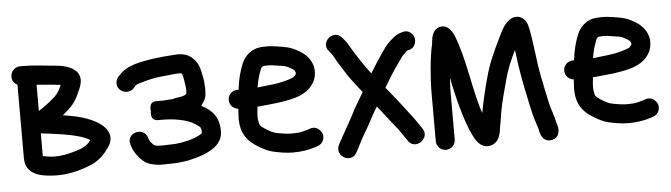

<svg xmlns="http://www.w3.org/2000/svg" viewBox="-42 -687 3137 898"><g transform="rotate(-5 1527.0 -237.5)"><path d="M25 -460C25 -442.2 33.6 -429.1 50 -419.8V-75C50 3.2 125.1 14.1 172.8 17.4C243 22.3 301.7 6.1 349.9 -12.6C396.2 -29.7 424.9 -59.8 447.6 -93.9C477.2 -136.1 457.5 -178 417.9 -204.8C368.7 -237.6 310.5 -250.1 248.9 -259.4C287.4 -290.6 310.7 -313.2 329.9 -360.9C344.1 -389.4 369 -445.4 304.7 -476.6C270.9 -492.1 241.2 -492.6 208.5 -495.9C167.4 -500 126.4 -505 80 -505H69C47.1 -505 25 -486.1 25 -460ZM139 -184.1C208 -175.5 272.7 -168.2 329.6 -150.1C337.3 -147.8 353.3 -141.1 366.7 -132.6C356 -116.6 341.6 -104.9 318.2 -95.4C273.6 -79.7 210.2 -62.2 155.2 -74.5C147.7 -76 143.3 -76.5 139 -77.6ZM139 -289.5 139 -412.4C156.9 -410.8 178.5 -408.2 201.2 -407.1L241 -403.1C244.8 -402.8 246.2 -402.7 251.1 -401.6C234.2 -362 225.1 -353.5 186.5 -322.6C166.8 -307.3 151.4 -296.6 144.7 -292.8C143.1 -291.9 140.8 -290.6 139 -289.5Z M890 -121C890 -120.5 891.9 -119 871.5 -108.2C841.9 -93.6 805.9 -84.5 762.7 -80C749.1 -79.8 704.3 -78 695 -78C672.8 -78 663.1 -81.6 659.1 -85.3L644.7 -101.5C643.4 -103.6 641.9 -106.5 640.7 -109.9L637.1 -120.7C620.7 -174.7 532.9 -152.2 552.3 -94.1L556.3 -82.1C560.6 -69.2 565.7 -59.3 575.1 -46.9C589.3 -27.4 610.1 -1.2 647.3 5.6L667.1 9.5C675.8 11.2 686.3 11 695 11C723.8 11 767.8 10 794.1 5.7L818.1 1.7C818.7 1.6 819.8 1.3 820.6 1.1C851.7 -7.4 879.9 -11.9 912.7 -29.9C940.7 -44 979 -69.8 979 -121C979 -191.5 943.3 -223.4 897.3 -247.3C907.7 -259.3 922 -280.4 922 -302C922 -310.6 924.6 -323.9 922 -342.1C921.8 -363 918.3 -379.9 913.4 -401.4C906.6 -432.8 899.7 -452.8 875.4 -473.9C853.4 -493 827.5 -498 797.3 -495.9C761 -493.5 727.5 -490.9 689.1 -485.7C637.5 -476.3 573.4 -469.1 534 -427.3L524.3 -417.7C516.5 -409.9 512 -397.3 512 -386C512 -344.2 565.2 -329.2 589.6 -356.3L598.7 -366.4C603.9 -372.3 609.7 -374.8 629 -380C660.8 -389.9 700.4 -398.9 737.5 -401C758.4 -402.3 782.1 -407 801 -407C806.5 -407 811.2 -407.6 815.9 -407.4C817.4 -406.4 819.8 -404.5 821.7 -402.6C826.5 -389.6 831.6 -356.8 834 -335.6V-321C834 -317 833.9 -314.6 833.4 -310.4C830.5 -305.4 821.9 -298.6 794.5 -295.9C778 -294.2 770.4 -290 766 -290C760.4 -290 730.7 -287 724 -287H690C650.9 -287 661 -243 661 -243C661 -243 650.4 -198 690 -198H710C762.7 -198 809.8 -189.2 845.6 -173.8C850.6 -171.9 878.5 -154.2 883.9 -148.5C887.7 -141.9 889 -138.9 889 -134C889 -130 890 -122.6 890 -121Z M1167.6 -309.4C1172.2 -341 1180.3 -367.8 1190.3 -393C1196.2 -408.6 1205.9 -408 1227 -408C1234.2 -408 1242.6 -408.1 1261.8 -404.3C1295.1 -399.4 1305.2 -399.1 1320.1 -391C1343.9 -378.2 1350.6 -375.4 1351.9 -357.5C1343.1 -346.1 1343.2 -344 1333.7 -340.2C1311.2 -331.2 1274.7 -321.4 1241.4 -317.9C1218.4 -315.6 1192.2 -311.5 1167.6 -309.4ZM1069.3 -218.2C1068.9 -213.2 1068.4 -207.3 1068.1 -199.8C1061 -122.7 1082 -74.6 1139.7 -38.8C1166.8 -21.5 1190.3 -9.7 1212.5 -4.6C1240.1 1.4 1271.5 8 1306 8C1347.5 8 1381.8 2.1 1413.2 -8.4L1423.5 -12.1C1448.8 -19.4 1458.4 -46.5 1452.3 -66.2C1446.5 -84.8 1423.6 -106.7 1395.5 -96.5L1385.4 -92.8C1378.4 -90.9 1370.6 -88.8 1360.1 -86C1345.2 -81.5 1329.4 -81 1305 -81C1295.1 -81 1284.6 -81.9 1272.8 -83.7C1231.2 -89.9 1221.7 -91.3 1187.6 -112.9C1159.6 -131.7 1160.2 -132.1 1155.9 -163.4C1155 -179.4 1156.9 -200.8 1159.3 -220.2C1219.2 -225.6 1284.1 -230.6 1337.9 -246C1357.4 -251.5 1384 -262.4 1402.8 -279.5C1416.6 -292.1 1437.1 -316 1439.8 -347.1C1447.2 -395.3 1417.8 -433.8 1390.9 -451.8C1373.3 -463.5 1349.7 -478.1 1321.2 -484.5C1302.6 -488.2 1252.7 -498.3 1224.3 -497C1215.5 -497 1206.1 -496.7 1198.1 -495.9C1154.8 -492.6 1121.6 -461.5 1107.8 -426.3C1094.1 -392.9 1083.2 -353.9 1078.4 -307H1073C1050 -307 1028 -289 1028 -263C1028 -239.4 1045.6 -220.6 1069.3 -218.2Z M1866 -509C1848.1 -503.6 1835.8 -499.5 1820.6 -485.9C1797.5 -467 1788 -457.4 1764.3 -423.1C1743.8 -392.7 1724.1 -363.4 1703.3 -328.8C1672.9 -367.9 1644.8 -411.6 1618.7 -454.4C1609.6 -471.2 1600.5 -485.7 1590.9 -496.3L1582.3 -506.9C1544.4 -552.4 1475.3 -492.3 1515.3 -449.4L1524 -438.8C1527.4 -435 1533.2 -426.2 1540.8 -411.4C1549.8 -394.3 1562 -376 1574.8 -355.8C1598.9 -316.5 1626.5 -280.9 1655.6 -245.6C1637 -214.3 1613.9 -176.8 1597.7 -144.3C1575.3 -101 1552.1 -62.9 1529.8 -21.5L1522.6 -7.2C1508.9 20.3 1528.4 46.1 1547.2 53.7C1564.1 60.6 1590.4 58.5 1602.8 31.4L1609 19.9C1613.9 10.7 1618.7 1.4 1624.5 -10.1C1637.8 -38.5 1658.2 -67.7 1677.3 -104.7C1687.8 -125.6 1700.9 -147.6 1715.8 -172.6C1742.2 -138.5 1777.3 -92.9 1788.9 -78.8C1810.3 -54.4 1824.2 -30.8 1845 -1.3C1876.5 49.9 1952.8 -3.8 1919.3 -50.5C1908.2 -66.2 1897.9 -83.8 1883.5 -103C1855.5 -140.3 1803.4 -207.6 1763.4 -255.7C1786 -296 1811.1 -335.2 1837.4 -371.6C1849.8 -389.5 1858.5 -400.4 1860.3 -402C1869.1 -409.8 1875.9 -418 1880.1 -420.9L1887.9 -422.5C1918.1 -428.5 1924.6 -460.5 1919.3 -478.9C1914 -497.2 1893.5 -516.9 1866 -509Z M2065 13V-213C2065 -224.5 2066.3 -249.6 2068 -276.6C2084.5 -189.5 2114.7 -68.7 2148.6 -0.8C2153.1 8.1 2177.9 68.1 2228.6 56.4C2273 46.1 2277.4 2 2281.7 -27.9C2285.5 -47.8 2289.2 -69.5 2292.7 -94.1C2300.8 -139.8 2314.6 -190.3 2327.2 -235.6C2341.3 -292.2 2358.9 -331.3 2382.1 -379.5C2385.3 -355.1 2388.4 -330.6 2391.3 -309.4C2403 -232.1 2416.1 -171.6 2431.6 -100.7C2440.8 -57 2449.1 -37 2459.7 -2C2461.4 6.4 2468.2 65.1 2518.4 55C2554.5 47.8 2554.1 11.2 2551.2 -3C2549.4 -11.6 2547 -18.4 2545.3 -24.1C2537.4 -63 2527.1 -81.7 2518.4 -120.5C2509.5 -159.7 2499.5 -209.7 2491.5 -250C2479.3 -309 2471.2 -408.1 2457.6 -473.6C2453.6 -495.5 2444.6 -517.6 2423.2 -528.4C2398.9 -540.5 2371.7 -528.9 2355.4 -510.7C2335.1 -487.9 2330 -474.8 2314 -441.9C2285.1 -382.3 2260.1 -331.7 2240.9 -258.5C2226.8 -207.9 2214.3 -154 2204 -98.6C2166.9 -206.8 2153.3 -354.6 2108.2 -467.3C2107.2 -469.8 2085.3 -532.1 2037.6 -516.2C1998.9 -503.3 2000.6 -452.6 1998.5 -441.2C1985.1 -386 1976 -283.8 1976 -213V13C1976 37.1 1995.3 58 2020.5 58C2045.7 58 2065 37.1 2065 13Z M2742.6 -309.4C2747.2 -341 2755.3 -367.8 2765.3 -393C2771.2 -408.6 2780.9 -408 2802 -408C2809.2 -408 2817.6 -408.1 2836.8 -404.3C2870.1 -399.4 2880.2 -399.1 2895.1 -391C2918.9 -378.2 2925.6 -375.4 2926.9 -357.5C2918.1 -346.1 2918.2 -344 2908.7 -340.2C2886.2 -331.2 2849.7 -321.4 2816.4 -317.9C2793.4 -315.6 2767.2 -311.5 2742.6 -309.4ZM2644.3 -218.2C2643.9 -213.2 2643.4 -207.3 2643.1 -199.8C2636 -122.7 2657 -74.6 2714.7 -38.8C2741.8 -21.5 2765.3 -9.7 2787.5 -4.6C2815.1 1.4 2846.5 8 2881 8C2922.5 8 2956.8 2.1 2988.2 -8.4L2998.5 -12.1C3023.8 -19.4 3033.4 -46.5 3027.3 -66.2C3021.5 -84.8 2998.6 -106.7 2970.5 -96.5L2960.4 -92.8C2953.4 -90.9 2945.6 -88.8 2935.1 -86C2920.2 -81.5 2904.4 -81 2880 -81C2870.1 -81 2859.6 -81.9 2847.8 -83.7C2806.2 -89.9 2796.7 -91.3 2762.6 -112.9C2734.6 -131.7 2735.2 -132.1 2730.9 -163.4C2730 -179.4 2731.9 -200.8 2734.3 -220.2C2794.2 -225.6 2859.1 -230.6 2912.9 -246C2932.4 -251.5 2959 -262.4 2977.8 -279.5C2991.6 -292.1 3012.1 -316 3014.8 -347.1C3022.2 -395.3 2992.8 -433.8 2965.9 -451.8C2948.3 -463.5 2924.7 -478.1 2896.2 -484.5C2877.6 -488.2 2827.7 -498.3 2799.3 -497C2790.5 -497 2781.1 -496.7 2773.1 -495.9C2729.8 -492.6 2696.6 -461.5 2682.8 -426.3C2669.1 -392.9 2658.2 -353.9 2653.4 -307H2648C2625 -307 2603 -289 2603 -263C2603 -239.4 2620.6 -220.6 2644.3 -218.2Z"/></g></svg>

Font: Just Breathe
Style: Bd
Weight: 400
Foundry: Cannot Into Space Fonts
Version: Version 0.72